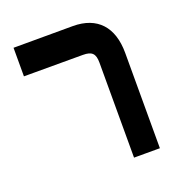

<svg xmlns="http://www.w3.org/2000/svg" viewBox="-117 -743 808 845"><g transform="rotate(-20 287.0 -320.0)"><path d="M36.1 -637.7V-618.2V-523.4V-503.9H55.7H312C354.5 -503.9 369.1 -489.3 369.1 -446.8V-21.5V-2H388.7H470.7H490.2V-21.5V-448.7C490.2 -569.3 428.7 -638.2 314 -638.2L55.7 -637.7Z"/></g></svg>

Font: Shabnam
Style: Bold
Weight: 700
Foundry: DejaVu fonts team - Redesigned by Saber Rastikerdar - Based on Vazir font
Version: Version 5.0.1